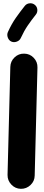

<svg xmlns="http://www.w3.org/2000/svg" viewBox="-20 -1078 272 1181"><path d="M107.9 83.5Q73.7 82.5 49.8 57.4Q25.9 32.2 26.4 -2L43.5 -666.5Q44.4 -701.2 69.6 -725.1Q94.7 -749 128.9 -748Q163.6 -747.6 187.5 -722.4Q211.4 -697.3 210.4 -662.6L193.4 2Q192.9 36.1 167.7 60.1Q142.6 84 107.9 83.5ZM193.4 -1048.8Q207.5 -1038.1 209.5 -1019.8Q211.4 -1001.5 200.2 -987.8Q172.9 -953.6 150.4 -920.7Q127.9 -887.7 107.9 -844.2Q101.1 -828.6 83.3 -822Q65.4 -815.4 49.8 -822.3Q34.7 -829.1 28.1 -846.7Q21.5 -864.3 28.3 -880.4Q51.3 -931.2 78.1 -969.2Q105 -1007.3 132.3 -1041.5Q143.6 -1055.7 161.6 -1057.6Q179.7 -1059.6 193.4 -1048.8Z"/></svg>

Font: Mikhak-DS2-FD Black
Style: Regular
Weight: 900
Designer: Amin Abedi
Version: Version 3.2